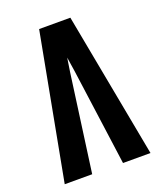

<svg xmlns="http://www.w3.org/2000/svg" viewBox="-136 -824 772 913"><g transform="rotate(-20 250.0 -367.5)"><path d="M33 0 171 -735H329L467 0H328L261 -490Q258 -508 255.5 -526Q253 -544 250 -562Q247 -544 244.5 -526Q242 -508 239 -490L172 0Z"/></g></svg>

Font: Iosevka SS18 Heavy
Style: Regular
Weight: 900
Monospace: yes
Designer: Belleve Invis
Foundry: Belleve Invis
Version: Version 25.1.1; ttfautohint (v1.8.4)